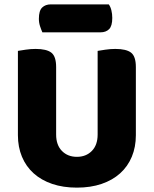

<svg xmlns="http://www.w3.org/2000/svg" viewBox="-20 -841 704 879"><path d="M332 18Q269 18 219 1Q169 -16 134 -47.5Q99 -79 80.5 -123.5Q62 -168 62 -222V-608Q74 -610 97 -613.5Q120 -617 143 -617Q193 -617 215 -600Q237 -583 237 -534V-225Q237 -177 263.5 -150Q290 -123 332 -123Q374 -123 400.5 -150Q427 -177 427 -225V-608Q439 -610 462 -613.5Q485 -617 508 -617Q558 -617 580 -600Q602 -583 602 -534V-222Q602 -168 583.5 -123.5Q565 -79 530 -47.5Q495 -16 445 1Q395 18 332 18ZM174 -693Q169 -704 163.5 -720.5Q158 -737 158 -755Q158 -792 173 -806.5Q188 -821 213 -821H478Q486 -810 490 -793.5Q494 -777 494 -759Q494 -722 479.5 -707.5Q465 -693 440 -693Z"/></svg>

Font: Baloo Da 2 ExtraBold
Style: Regular
Weight: 800
Designer: Noopur Datye, Sulekha Rajkumar and Ek Type
Foundry: Ek Type
Version: Version 1.640;hotconv 1.0.111;makeotfexe 2.5.65597; ttfautoh